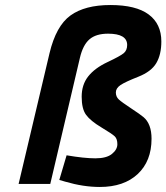

<svg xmlns="http://www.w3.org/2000/svg" viewBox="-20 -732 662 764"><path d="M622 -567Q622 -515 602 -481Q582 -447 530 -426.5Q478 -406 459.5 -393.5Q441 -381 441 -364Q441 -347 453 -336Q465 -325 501.5 -301Q538 -277 551 -266Q583 -239 583 -180Q583 -91 528 -39.5Q473 12 377 12Q312 12 240 -9L216 -16L245 -114Q315 -102 359.5 -102Q404 -102 425.5 -119.5Q447 -137 447 -158Q447 -179 437 -189Q427 -199 383.5 -225Q340 -251 322.5 -275Q305 -299 305 -347Q305 -395 331 -428Q357 -461 408 -485Q459 -509 472.5 -520.5Q486 -532 486 -553Q486 -598 410 -598Q362 -598 336 -575.5Q310 -553 298 -502L180 0H54L177 -520Q203 -629 260.5 -670.5Q318 -712 419.5 -712Q521 -712 571.5 -674.5Q622 -637 622 -567Z"/></svg>

Font: Titillium Web
Style: Bold Italic
Weight: 700
Italic angle: -13°
Version: Version 1.002;PS 57.000;hotconv 1.0.70;makeotf.lib2.5.55311